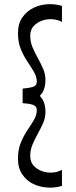

<svg xmlns="http://www.w3.org/2000/svg" viewBox="-20 -804 358 908"><path d="M87 -316V-385Q113 -387 133.5 -392.5Q154 -398 154 -418Q154 -441 140.5 -464Q127 -487 109.5 -513Q92 -539 78.5 -571.5Q65 -604 65 -647Q65 -692 85.5 -721.5Q106 -751 137.5 -766.5Q169 -782 205.5 -784Q242 -786 273 -776V-700Q254 -711 228.5 -713Q203 -715 179 -706.5Q155 -698 139 -680.5Q123 -663 123 -635Q123 -606 134 -580Q145 -554 159 -529Q173 -504 184 -478.5Q195 -453 195 -426Q195 -393 183 -370.5Q171 -348 147 -334.5Q123 -321 87 -316ZM273 75Q242 85 205.5 83Q169 81 137.5 66Q106 51 85.5 21Q65 -9 65 -54Q65 -97 78.5 -129.5Q92 -162 109.5 -188Q127 -214 140.5 -237Q154 -260 154 -283Q154 -303 133.5 -309Q113 -315 87 -316V-385Q123 -380 147 -366.5Q171 -353 183 -330.5Q195 -308 195 -275Q195 -248 184 -222.5Q173 -197 159 -172Q145 -147 134 -121Q123 -95 123 -66Q123 -38 139 -20.5Q155 -3 179 5.5Q203 14 228.5 12Q254 10 273 -1Z"/></svg>

Font: Marhey Light Light
Style: Regular
Weight: 300
Version: Version 1.000